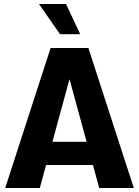

<svg xmlns="http://www.w3.org/2000/svg" viewBox="-20 -940 695 960"><path d="M222 -231H430L472 -115H181ZM233 -700H370L179 0H6ZM285 -700H422L649 0H476ZM175 -920H310L381 -769H280Z"/></svg>

Font: Moderustic
Style: Bold
Weight: 700
Designer: Tural Alisoy
Foundry: TAFT Foundry
Version: Version 2.120